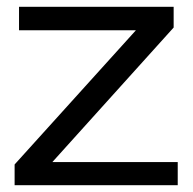

<svg xmlns="http://www.w3.org/2000/svg" viewBox="-20 -545 567 565"><path d="M23 0V-61L380 -456H36V-525H491V-464L134 -68H503V0Z"/></svg>

Font: Mona Sans SemiExpanded
Style: Regular
Weight: 400
Width: 6
Designer: Deni Anggara
Foundry: GitHub
Version: Version 2.000